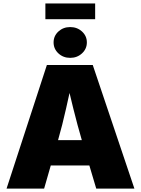

<svg xmlns="http://www.w3.org/2000/svg" viewBox="-20 -1110 830 1130"><path d="M18.6 0 255.9 -727.5H525.9L771 0H546.4L462.4 -282.2Q435.5 -374 411.4 -471.4Q387.2 -568.8 365.2 -666H412.1Q390.6 -568.8 368.9 -471.4Q347.2 -374 320.8 -282.2L239.7 0ZM194.8 -136.2V-285.2H595.2V-136.2ZM393.1 -769.5Q352.1 -769.5 323.7 -795.9Q295.4 -822.3 295.4 -860.4Q295.4 -898.4 323.7 -924.6Q352.1 -950.7 393.1 -950.7Q434.1 -950.7 462.6 -924.6Q491.2 -898.4 491.2 -860.4Q491.2 -822.3 462.6 -795.9Q434.1 -769.5 393.1 -769.5ZM540 -1089.8V-997.1H247.1V-1089.8Z"/></svg>

Font: Inter 17pt Black
Style: Regular
Weight: 900
Version: Version 4.001;git-66647c0bb